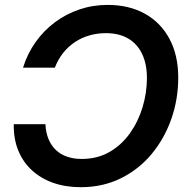

<svg xmlns="http://www.w3.org/2000/svg" viewBox="-20 -759 769 790"><path d="M422.9 -738.8Q511.2 -738.8 576.4 -702.4Q641.6 -666 677.5 -598.9Q713.4 -531.7 713.4 -439.5Q713.4 -351.1 685.1 -270Q656.7 -189 604 -125.5Q551.3 -62 477.3 -25.4Q403.3 11.2 312 11.2Q250 11.2 199.2 -6.6Q148.4 -24.4 111.6 -58.1Q74.7 -91.8 55.2 -139.6Q35.6 -187.5 36.6 -248H167Q168.5 -213.9 179.4 -187.3Q190.4 -160.6 209.7 -142.1Q229 -123.5 256.1 -114.3Q283.2 -105 315.9 -105Q380.4 -105 430.2 -133.5Q480 -162.1 514.4 -210.4Q548.8 -258.8 566.7 -318.1Q584.5 -377.4 584.5 -438Q584.5 -495.6 564.7 -537.1Q544.9 -578.6 507.3 -600.6Q469.7 -622.6 415.5 -622.6Q380.4 -622.6 347.9 -613.3Q315.4 -604 288.1 -585.7Q260.7 -567.4 239.7 -541Q218.8 -514.6 205.6 -480.5H74.7Q92.8 -538.6 126.5 -585.9Q160.2 -633.3 206.1 -667.5Q252 -701.7 306.9 -720.2Q361.8 -738.8 422.9 -738.8Z"/></svg>

Font: Inter 28pt SemiBold
Style: Italic
Weight: 600
Italic angle: -9.3988°
Designer: Rasmus Andersson
Foundry: rsms
Version: Version 4.001;git-66647c0bb